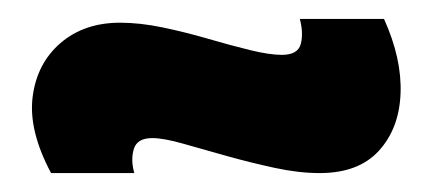

<svg xmlns="http://www.w3.org/2000/svg" viewBox="-20 -420 457 203"><path d="M318 -237Q296 -237 270.5 -242.5Q245 -248 220 -255Q195 -262 174 -268Q153 -274 141 -274Q125 -274 121.5 -262.5Q118 -251 122 -237H34Q10 -282 14.5 -317.5Q19 -353 44 -374.5Q69 -396 107 -396Q128 -396 152 -391Q176 -386 200 -379Q224 -372 244.5 -367Q265 -362 278 -362Q295 -362 298 -373.5Q301 -385 297 -400H386Q405 -358 403.5 -321Q402 -284 380.5 -260.5Q359 -237 318 -237Z"/></svg>

Font: Bricolage Grotesque 96pt ExtraBold SemiCondensed
Style: Regular
Weight: 800
Width: 4
Version: Version 1.001;gftools[0.9.33.dev8+g029e19f]